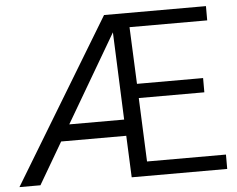

<svg xmlns="http://www.w3.org/2000/svg" viewBox="-51 -772 1025 832"><g transform="rotate(-5 461.5 -355.5)"><path d="M904.3 -62.5V0H488.8L481 -181.2H197.8L91.8 0H0.5L430.7 -710.9H874V-648.9H536.1L546.9 -401.4H834.5V-339.4H549.3L561 -62.5ZM239.3 -252H478L462.4 -632.8Z"/></g></svg>

Font: Vazirmatn RD FD Light
Style: Regular
Weight: 300
Designer: Saber Rastikerdar
Foundry: Saber Rastikerdar
Version: Version 33.003